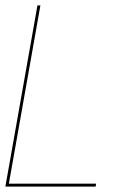

<svg xmlns="http://www.w3.org/2000/svg" viewBox="-29 -695 480 715"><path d="M-9 0H327L329 -11H4L121.5 -675H110.5Z"/></svg>

Font: Anybody Thin
Style: Italic
Weight: 100
Italic angle: -10°
Designer: Tyler Finck
Foundry: Etcetera Type Company
Version: Version 1.114;gftools[0.9.25]